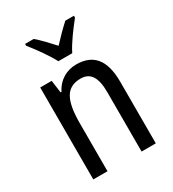

<svg xmlns="http://www.w3.org/2000/svg" viewBox="-185 -868 875 971"><g transform="rotate(-30 252.5 -383.0)"><path d="M217 -606H298C320 -652 368 -715 400 -755V-766H350C316 -735 292 -711 257 -673C226 -707 193 -743 165 -766H115V-755C151 -711 194 -650 217 -606ZM286 -547C230 -547 180 -518 153 -464H148L138 -537H71V0H154V-279C154 -413 185 -474 270 -474C328 -474 353 -431 353 -347V0H436V-360C436 -488 385 -547 286 -547Z"/></g></svg>

Font: Noto Sans Lao Looped Condensed
Style: Regular
Weight: 400
Width: 3
Designer: Mark Frömberg, Ben Mitchell
Foundry: The Fontpad Ltd
Version: Version 1.003